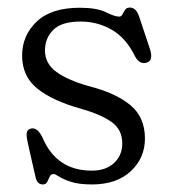

<svg xmlns="http://www.w3.org/2000/svg" viewBox="-20 -479 448 508"><path d="M223 -27.5Q260 -27.5 281.8 -47.8Q303.5 -68 303.5 -99.5Q303.5 -135.5 276.2 -155.5Q249 -175.5 195.5 -191Q120.5 -211.5 79.5 -244Q38.5 -276.5 38.5 -332Q38.5 -385 77 -421.8Q115.5 -458.5 191 -458.5Q236 -458.5 259.8 -446.8Q283.5 -435 295.5 -435Q301 -435 304 -441Q307 -447 311 -453Q315 -459 323.5 -459Q340 -459 348 -435.5L376.5 -350Q386.5 -319.5 369 -313.5Q350 -307 337.5 -329.5Q314 -378 276.2 -400Q238.5 -422 193 -422Q143 -422 121 -400Q99 -378 99 -345.5Q99 -310.5 129.5 -288.5Q160 -266.5 215.5 -251Q286 -233 324.8 -201Q363.5 -169 363.5 -112.5Q363.5 -61 326 -26Q288.5 9 223.5 9Q189 9 168.2 2.2Q147.5 -4.5 136.8 -11.5Q126 -18.5 121.5 -18.5Q114.5 -18.5 111.5 -11.5Q108.5 -4.5 105 2.2Q101.5 9 93.5 9Q78 9 74 -10.5L54 -98.5Q50 -115.5 50.5 -125.5Q51 -135.5 60.5 -138.5Q78 -144 92 -116Q129 -27.5 223 -27.5Z"/></svg>

Font: Fraunces 72pt S100 Light
Style: Regular
Weight: 300
Version: Version 1.000; ttfautohint (v1.8.3)